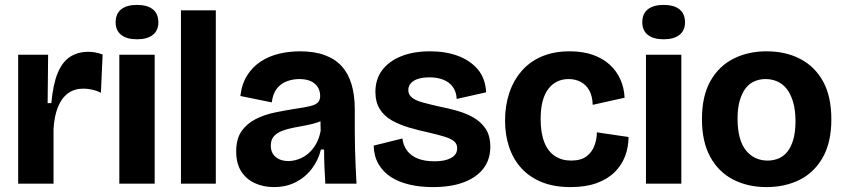

<svg xmlns="http://www.w3.org/2000/svg" viewBox="-20 -748 3437 782"><path d="M54 0V-264V-525H176L174 -328H189Q196 -404 214.5 -449.5Q233 -495 264.5 -516Q296 -537 341 -537Q353 -537 367.5 -534.5Q382 -532 398 -526L391 -370Q373 -379 354.5 -383Q336 -387 320 -387Q283 -387 257 -368Q231 -349 216 -312Q201 -275 198 -222V0Z M466 0V-525H610V0ZM538 -588Q496 -588 473.5 -606Q451 -624 451 -657Q451 -692 473.5 -710Q496 -728 538 -728Q580 -728 602.5 -710Q625 -692 625 -657Q625 -624 602.5 -606Q580 -588 538 -588Z M717 0V-706H859V0Z M1095 14Q1053 14 1018 -2Q983 -18 962.5 -50Q942 -82 942 -131Q942 -183 964 -214Q986 -245 1021.5 -263Q1057 -281 1098 -289.5Q1139 -298 1177 -304Q1219 -310 1242 -315.5Q1265 -321 1274.5 -330.5Q1284 -340 1284 -357Q1284 -378 1274 -393.5Q1264 -409 1245.5 -417.5Q1227 -426 1199 -426Q1173 -426 1148.5 -417Q1124 -408 1107.5 -387Q1091 -366 1087 -331L959 -357Q965 -407 987 -441.5Q1009 -476 1042 -497.5Q1075 -519 1116 -529Q1157 -539 1202 -539Q1260 -539 1302.5 -523.5Q1345 -508 1372 -478Q1399 -448 1412 -404Q1425 -360 1425 -303V-212Q1425 -177 1426 -141.5Q1427 -106 1428.5 -70.5Q1430 -35 1432 0H1305Q1303 -31 1301.5 -66.5Q1300 -102 1300 -139H1287Q1277 -97 1251 -62Q1225 -27 1185.5 -6.5Q1146 14 1095 14ZM1154 -92Q1173 -92 1194 -99Q1215 -106 1233.5 -121Q1252 -136 1266 -159.5Q1280 -183 1286 -215L1285 -271L1309 -270Q1296 -257 1273.5 -249.5Q1251 -242 1226 -237.5Q1201 -233 1175.5 -228Q1150 -223 1129 -215Q1108 -207 1095.5 -193Q1083 -179 1083 -155Q1083 -125 1103 -108.5Q1123 -92 1154 -92Z M1743 14Q1690 14 1646.5 3.5Q1603 -7 1571.5 -27.5Q1540 -48 1521.5 -80Q1503 -112 1502 -155L1619 -184Q1622 -156 1638 -134.5Q1654 -113 1682 -102Q1710 -91 1750 -91Q1792 -91 1817 -104.5Q1842 -118 1842 -144Q1842 -162 1829.5 -172.5Q1817 -183 1791.5 -191Q1766 -199 1727 -208Q1685 -217 1646 -228.5Q1607 -240 1576 -257.5Q1545 -275 1527 -303.5Q1509 -332 1509 -374Q1509 -425 1536 -461.5Q1563 -498 1613 -518.5Q1663 -539 1732 -539Q1795 -539 1845 -520.5Q1895 -502 1926 -465.5Q1957 -429 1960 -372L1840 -345Q1839 -373 1825 -393Q1811 -413 1786.5 -423Q1762 -433 1729 -433Q1688 -433 1665.5 -419Q1643 -405 1643 -381Q1643 -363 1657.5 -351Q1672 -339 1699 -331.5Q1726 -324 1765 -315Q1802 -308 1839.5 -297.5Q1877 -287 1908 -269.5Q1939 -252 1958 -223.5Q1977 -195 1977 -150Q1977 -99 1949.5 -62.5Q1922 -26 1870 -6Q1818 14 1743 14Z M2304 14Q2236 14 2186 -6.5Q2136 -27 2103 -63.5Q2070 -100 2053.5 -149.5Q2037 -199 2037 -257Q2037 -316 2053.5 -367Q2070 -418 2103 -457Q2136 -496 2185.5 -517.5Q2235 -539 2300 -539Q2354 -539 2395 -524.5Q2436 -510 2464 -484Q2492 -458 2507 -424Q2522 -390 2524 -350L2394 -321Q2393 -356 2380.5 -379Q2368 -402 2346 -414Q2324 -426 2296 -426Q2271 -426 2250.5 -416.5Q2230 -407 2214.5 -387.5Q2199 -368 2190.5 -337.5Q2182 -307 2182 -263Q2182 -206 2197 -168.5Q2212 -131 2240 -112.5Q2268 -94 2306 -94Q2346 -94 2368.5 -111Q2391 -128 2401 -154.5Q2411 -181 2411 -209L2540 -190Q2540 -149 2526 -112Q2512 -75 2483 -46.5Q2454 -18 2409.5 -2Q2365 14 2304 14Z M2611 0V-525H2755V0ZM2683 -588Q2641 -588 2618.5 -606Q2596 -624 2596 -657Q2596 -692 2618.5 -710Q2641 -728 2683 -728Q2725 -728 2747.5 -710Q2770 -692 2770 -657Q2770 -624 2747.5 -606Q2725 -588 2683 -588Z M3102 14Q3025 14 2965.5 -17Q2906 -48 2872.5 -109.5Q2839 -171 2839 -263Q2839 -357 2873.5 -418Q2908 -479 2967.5 -509Q3027 -539 3102 -539Q3180 -539 3239.5 -508Q3299 -477 3332.5 -416Q3366 -355 3366 -262Q3366 -168 3331 -106.5Q3296 -45 3236.5 -15.5Q3177 14 3102 14ZM3106 -94Q3131 -94 3152 -103Q3173 -112 3188 -131.5Q3203 -151 3211.5 -181.5Q3220 -212 3220 -254Q3220 -299 3210.5 -331.5Q3201 -364 3185 -385Q3169 -406 3146.5 -416Q3124 -426 3098 -426Q3074 -426 3053 -417Q3032 -408 3017 -388.5Q3002 -369 2993 -338.5Q2984 -308 2984 -265Q2984 -220 2993 -187.5Q3002 -155 3019 -134.5Q3036 -114 3058 -104Q3080 -94 3106 -94Z"/></svg>

Font: Bricolage Grotesque 28pt
Style: Bold
Weight: 700
Designer: Mathieu Triay
Foundry: Atelier Triay
Version: Version 1.000;gftools[0.9.30]